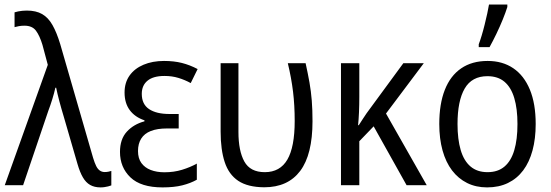

<svg xmlns="http://www.w3.org/2000/svg" viewBox="-20 -813 2420 843"><path d="M1 0 189.9 -528.3 166.5 -615.7Q154.3 -656.2 137.9 -678.2Q121.6 -700.2 87.4 -700.2Q73.7 -700.2 63 -698.2Q52.2 -696.3 43.9 -693.8V-758.8Q51.3 -761.2 59.8 -762.9Q68.4 -764.6 77.9 -765.6Q87.4 -766.6 97.7 -766.6Q138.2 -766.6 165 -751.2Q191.9 -735.8 210.4 -703.1Q229 -670.4 244.6 -618.7L388.7 -120.1Q395.5 -97.7 402.3 -84Q409.2 -70.3 418.5 -64Q427.7 -57.6 439.9 -57.6Q447.8 -57.6 455.6 -59.1Q463.4 -60.5 468.8 -62.5V1Q462.4 3.4 454.8 5.4Q447.3 7.3 439 8.5Q430.7 9.8 421.4 9.8Q394.5 9.8 375.7 -1Q356.9 -11.7 343.8 -34.4Q330.6 -57.1 320.3 -92.8L259.8 -301.3Q254.9 -317.4 250 -334.5Q245.1 -351.6 240.7 -368.2Q236.3 -384.8 232.7 -399.9Q229 -415 226.6 -427.7H223.1Q217.8 -403.8 209.7 -377.7Q201.7 -351.6 191.9 -325.7L81.5 0Z M764.6 -312.5V-249H713.4Q670.4 -249 642.1 -237.8Q613.8 -226.6 599.9 -204.3Q585.9 -182.1 585.9 -149.9Q585.9 -117.7 600.8 -97.2Q615.7 -76.7 641.8 -66.7Q668 -56.6 701.7 -56.6Q743.7 -56.6 779.5 -67.6Q815.4 -78.6 844.2 -94.7V-23.9Q816.4 -8.3 780.5 0.7Q744.6 9.8 693.8 9.8Q598.6 9.8 552.7 -34.2Q506.8 -78.1 506.8 -146Q506.8 -202.1 536.9 -234.9Q566.9 -267.6 614.3 -280.3V-284.7Q572.3 -298.8 549.6 -329.6Q526.9 -360.4 526.9 -406.7Q526.9 -450.2 548.8 -481.2Q570.8 -512.2 610.1 -528.8Q649.4 -545.4 700.2 -545.4Q743.7 -545.4 778.6 -536.6Q813.5 -527.8 847.7 -509.8L817.4 -448.2Q791.5 -462.4 763.4 -470.9Q735.4 -479.5 702.1 -479.5Q652.8 -479.5 627.7 -458.7Q602.5 -438 602.5 -400.9Q602.5 -355.5 634.5 -334Q666.5 -312.5 724.1 -312.5Z M1140.1 9.3Q1067.9 8.8 1026.1 -19Q984.4 -46.9 966.6 -101.3Q948.7 -155.8 948.7 -234.9V-535.6H1026.9V-233.4Q1026.9 -150.9 1052.7 -104Q1078.6 -57.1 1142.6 -57.1Q1209.5 -57.1 1241.7 -112.3Q1273.9 -167.5 1273.9 -281.7Q1273.9 -350.6 1266.6 -410.6Q1259.3 -470.7 1243.7 -535.6H1321.8Q1332 -489.3 1338.9 -450.4Q1345.7 -411.6 1348.9 -371.3Q1352.1 -331.1 1352.1 -280.8Q1352.1 -134.3 1298.1 -62.5Q1244.1 9.3 1140.1 9.3Z M1840.8 -535.6 1674.8 -314.5 1853.5 0H1765.1L1620.6 -258.3L1557.6 -192.9V0H1477.1V-535.6H1557.6V-387.7Q1557.6 -353 1556.2 -320.1Q1554.7 -287.1 1552.2 -263.2H1555.2Q1563.5 -276.9 1572.5 -290Q1581.5 -303.2 1589.4 -315.4L1751 -535.6Z M2332 -268.6Q2332 -204.1 2318.1 -152.6Q2304.2 -101.1 2277.1 -64.9Q2250 -28.8 2210.2 -9.5Q2170.4 9.8 2118.7 9.8Q2069.8 9.8 2031 -9.5Q1992.2 -28.8 1964.8 -64.7Q1937.5 -100.6 1923.1 -152.3Q1908.7 -204.1 1908.7 -268.6Q1908.7 -356.9 1933.1 -418.7Q1957.5 -480.5 2004.9 -512.9Q2052.2 -545.4 2121.1 -545.4Q2186.5 -545.4 2233.6 -513.4Q2280.8 -481.4 2306.4 -419.7Q2332 -357.9 2332 -268.6ZM1988.8 -268.6Q1988.8 -201.7 2002.7 -154.3Q2016.6 -106.9 2045.9 -82Q2075.2 -57.1 2120.6 -57.1Q2166 -57.1 2195.1 -81.8Q2224.1 -106.4 2238 -153.6Q2252 -200.7 2252 -268.6Q2252 -335.4 2238 -382.3Q2224.1 -429.2 2195.1 -453.9Q2166 -478.5 2120.1 -478.5Q2051.8 -478.5 2020.3 -424.3Q1988.8 -370.1 1988.8 -268.6ZM2082 -606V-618.7Q2087.9 -633.8 2094.7 -656.5Q2101.6 -679.2 2107.9 -704.8Q2114.3 -730.5 2119.4 -753.9Q2124.5 -777.3 2127 -793H2207.5V-782.2Q2200.2 -758.8 2187.5 -727.5Q2174.8 -696.3 2159.4 -664.3Q2144 -632.3 2129.4 -606Z"/></svg>

Font: Open Sans SemiCondensed
Style: Regular
Weight: 400
Width: 4
Designer: Monotype Design Team
Foundry: Monotype Imaging Inc.
Version: Version 3.000